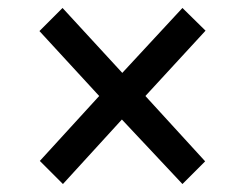

<svg xmlns="http://www.w3.org/2000/svg" viewBox="-20 -594 577 482"><path d="M438 -574 496 -517 345 -353 495 -189 438 -132 286 -294 138 -132 80 -190 229 -353 79 -516 137 -574 287 -411Z"/></svg>

Font: Noto Sans Display Medium
Style: Italic
Weight: 500
Italic angle: -12°
Designer: Monotype Design Team
Foundry: Monotype Imaging Inc.
Version: Version 2.003